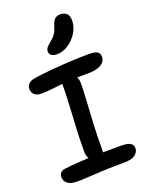

<svg xmlns="http://www.w3.org/2000/svg" viewBox="-182 -1089 917 1190"><g transform="rotate(-20 277.0 -494.0)"><path d="M94 -577Q62 -577 46.5 -592Q31 -607 31 -629Q31 -648 45 -662.5Q59 -677 88 -681Q139 -689 201 -694.5Q263 -700 327 -703.5Q391 -707 449 -707Q490 -707 506.5 -697.5Q523 -688 523 -664Q523 -632 492.5 -614Q462 -596 410 -596Q351 -596 307 -594Q263 -592 232 -589Q201 -586 177.5 -583Q154 -580 134.5 -578.5Q115 -577 94 -577ZM287 -72Q256 -72 237 -93Q218 -114 218 -149Q218 -228 222 -304Q226 -380 230 -449.5Q234 -519 234 -576Q234 -604 243 -618.5Q252 -633 276 -633Q304 -633 324 -610.5Q344 -588 344 -555Q344 -514 340 -448.5Q336 -383 331.5 -299Q327 -215 327 -117Q327 -72 287 -72ZM118 11Q72 11 51.5 -5.5Q31 -22 31 -47Q31 -65 41 -76.5Q51 -88 74 -90Q114 -95 149.5 -97.5Q185 -100 219.5 -101.5Q254 -103 289.5 -104Q325 -105 363.5 -105Q402 -105 446 -105Q478 -105 494.5 -99Q511 -93 517.5 -83.5Q524 -74 524 -60Q524 -36 501.5 -18Q479 0 427 0Q357 0 296 2.5Q235 5 189.5 8Q144 11 118 11ZM266 -773Q243 -773 230.5 -783Q218 -793 218 -809Q218 -824 228 -835.5Q238 -847 257 -862Q281 -882 292 -900Q303 -918 311 -947Q321 -977 334.5 -988Q348 -999 368 -999Q397 -999 411.5 -984Q426 -969 426 -939Q426 -897 402 -858.5Q378 -820 341.5 -796.5Q305 -773 266 -773Z"/></g></svg>

Font: Shantell Sans Medium
Style: Regular
Weight: 500
Designer: Stephen Nixon, Anya Danilova, Shantell Martin
Foundry: Arrow Type
Version: Version 1.011;[c5ecc13dd]